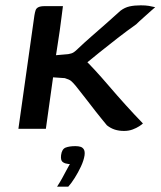

<svg xmlns="http://www.w3.org/2000/svg" viewBox="-20 -483 602 720"><path d="M445 8Q426 8 410.5 3Q395 -2 381 -13Q376 -19 364.5 -33Q353 -47 338.5 -65.5Q324 -84 309.5 -103Q295 -122 282.5 -137.5Q270 -153 264 -161Q254 -173 247 -179Q240 -185 223 -190L179 -193L152 0H49L109 -425Q111 -437 113.5 -444.5Q116 -452 124 -456Q132 -460 148 -460Q165 -460 182 -460Q199 -460 216 -460Q214 -446 211 -421Q208 -396 204 -368Q200 -340 196 -315Q192 -290 190 -276L236 -280Q249 -282 256.5 -287Q264 -292 274 -302Q296 -323 323.5 -347Q351 -371 379.5 -396Q408 -421 432 -443Q448 -455 466 -459Q484 -463 508 -463Q526 -463 538 -461Q550 -459 562 -456Q560 -455 547 -443Q534 -431 518 -417Q502 -403 491 -392Q457 -368 421.5 -340.5Q386 -313 352.5 -286Q319 -259 290 -235L296 -261Q311 -247 335.5 -220.5Q360 -194 389.5 -159.5Q419 -125 451.5 -89Q484 -53 516 -20Q512 -16 502 -9.5Q492 -3 477.5 2.5Q463 8 445 8ZM194 217Q205 200 213 185.5Q221 171 228 157.5Q235 144 242 132Q239 132 236.5 132Q234 132 232 131Q222 130 214.5 124Q207 118 209 99Q212 76 226 70.5Q240 65 263 65Q274 65 282 67.5Q290 70 294.5 77.5Q299 85 297 100Q294 119 283.5 141.5Q273 164 260 184.5Q247 205 236 217Z"/></svg>

Font: Genos Medium
Style: Italic
Weight: 500
Italic angle: -8°
Designer: Robert E. Leuschke
Foundry: Robert E. Leuschke
Version: Version 1.010